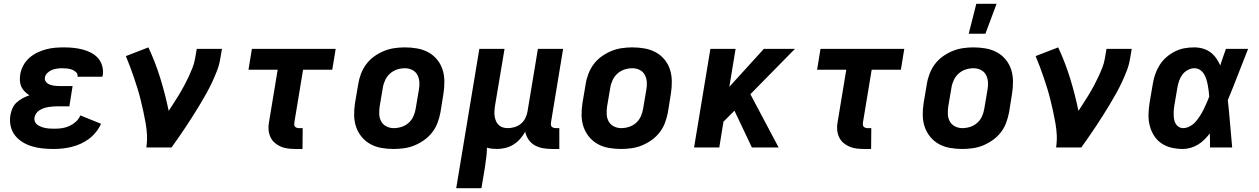

<svg xmlns="http://www.w3.org/2000/svg" viewBox="-20 -778 6640 1013"><path d="M262 8Q233 8 204 5Q175 2 148.5 -6Q122 -14 98.5 -28.5Q75 -43 58.5 -64.5Q42 -86 36 -114Q30 -142 35 -171Q38 -189 46 -207Q54 -225 68.5 -238Q83 -251 100 -260Q117 -269 135 -275Q122 -284 110.5 -295Q99 -306 92.5 -320.5Q86 -335 85 -352Q84 -369 87 -387Q91 -410 103 -432.5Q115 -455 134 -472Q153 -489 175.5 -500Q198 -511 222 -517.5Q246 -524 270 -526Q294 -528 317 -528Q343 -528 367.5 -525.5Q392 -523 415.5 -517Q439 -511 461 -499.5Q483 -488 498 -470.5Q513 -453 519.5 -429Q526 -405 522 -380L520 -373H388L389 -374Q391 -388 381.5 -397Q372 -406 360 -410.5Q348 -415 335 -416.5Q322 -418 308 -418Q295 -418 281 -416Q267 -414 254 -409Q241 -404 230 -393Q219 -382 217 -369Q215 -360 219 -352Q223 -344 229.5 -339Q236 -334 244.5 -331Q253 -328 262 -326.5Q271 -325 279.5 -324.5Q288 -324 297 -324H363L346 -217H280Q269 -217 257 -216Q245 -215 233.5 -213Q222 -211 210.5 -207Q199 -203 188.5 -196.5Q178 -190 171 -179.5Q164 -169 162 -158Q160 -146 165 -135Q170 -124 179.5 -118Q189 -112 200 -108Q211 -104 222.5 -102Q234 -100 246.5 -99.5Q259 -99 271 -99Q290 -99 309 -102Q328 -105 346.5 -113.5Q365 -122 380.5 -136Q396 -150 404 -169L513 -125Q503 -102 486.5 -81.5Q470 -61 449.5 -45.5Q429 -30 405.5 -19.5Q382 -9 358 -3Q334 3 310 5.5Q286 8 262 8Z M752 0Q757 -33 755.5 -65Q754 -97 748.5 -128Q743 -159 736.5 -189Q730 -219 722.5 -249.5Q715 -280 706 -309.5Q697 -339 687 -368Q677 -397 666.5 -425.5Q656 -454 644 -482L763 -528Q800 -449 826 -364.5Q852 -280 870 -193Q884 -215 898.5 -237Q913 -259 926.5 -281.5Q940 -304 952 -326.5Q964 -349 975 -372.5Q986 -396 995.5 -420Q1005 -444 1009 -468L1018 -520H1151L1142 -468Q1137 -436 1125 -405Q1113 -374 1099 -344Q1085 -314 1068.5 -284.5Q1052 -255 1034.5 -226Q1017 -197 999 -168.5Q981 -140 962.5 -112Q944 -84 924.5 -56Q905 -28 885 0Z M1576 8H1538Q1518 8 1498.5 5.5Q1479 3 1461.5 -4.5Q1444 -12 1429.5 -24.5Q1415 -37 1407 -54.5Q1399 -72 1397 -92Q1395 -112 1399 -132L1445 -410H1291L1309 -520H1751L1733 -410H1579L1533 -132Q1532 -126 1532.5 -120Q1533 -114 1536.5 -110Q1540 -106 1545.5 -104Q1551 -102 1557 -102H1577Z M2057 8Q2024 8 1992.5 2.5Q1961 -3 1934.5 -17.5Q1908 -32 1888.5 -55.5Q1869 -79 1859 -108Q1849 -137 1848.5 -169.5Q1848 -202 1853 -234L1870 -334Q1874 -361 1884.5 -388.5Q1895 -416 1912.5 -439.5Q1930 -463 1954.5 -480.5Q1979 -498 2006 -509Q2033 -520 2061 -524Q2089 -528 2116 -528Q2149 -528 2180.5 -522.5Q2212 -517 2239 -502.5Q2266 -488 2285.5 -464.5Q2305 -441 2314.5 -412Q2324 -383 2324.5 -350.5Q2325 -318 2320 -286L2304 -186Q2299 -159 2289 -131.5Q2279 -104 2261 -80.5Q2243 -57 2218.5 -39.5Q2194 -22 2167.5 -11Q2141 0 2112.5 4Q2084 8 2057 8ZM2057 -102Q2078 -102 2098.5 -108.5Q2119 -115 2135.5 -129.5Q2152 -144 2161 -164Q2170 -184 2173 -204L2190 -304Q2194 -325 2192.5 -345.5Q2191 -366 2182 -383Q2173 -400 2155 -409Q2137 -418 2117 -418Q2096 -418 2075.5 -411.5Q2055 -405 2038.5 -390.5Q2022 -376 2012.5 -356Q2003 -336 2000 -316L1983 -216Q1980 -195 1981 -174.5Q1982 -154 1991.5 -137Q2001 -120 2019 -111Q2037 -102 2057 -102Z M2387 215 2509 -520H2642L2591 -216Q2589 -203 2588.5 -189.5Q2588 -176 2590 -163.5Q2592 -151 2597 -139Q2602 -127 2611 -118.5Q2620 -110 2632.5 -106Q2645 -102 2658 -102Q2676 -102 2694 -107Q2712 -112 2727 -124Q2742 -136 2751 -153.5Q2760 -171 2763 -189L2818 -520H2951L2887 -132Q2886 -126 2886.5 -120Q2887 -114 2890.5 -110Q2894 -106 2900 -104Q2906 -102 2912 -102H2931V8H2893Q2868 8 2845 4Q2822 0 2802 -11Q2782 -22 2769 -41Q2756 -60 2751 -83Q2740 -63 2724 -45Q2708 -27 2688.5 -15Q2669 -3 2646.5 2.5Q2624 8 2603 8Q2589 8 2575.5 6.5Q2562 5 2549 1Q2549 27 2545.5 54Q2542 81 2538 108L2520 215Z M3257 8Q3224 8 3192.5 2.5Q3161 -3 3134.5 -17.5Q3108 -32 3088.5 -55.5Q3069 -79 3059 -108Q3049 -137 3048.5 -169.5Q3048 -202 3053 -234L3070 -334Q3074 -361 3084.5 -388.5Q3095 -416 3112.5 -439.5Q3130 -463 3154.5 -480.5Q3179 -498 3206 -509Q3233 -520 3261 -524Q3289 -528 3316 -528Q3349 -528 3380.5 -522.5Q3412 -517 3439 -502.5Q3466 -488 3485.5 -464.5Q3505 -441 3514.5 -412Q3524 -383 3524.5 -350.5Q3525 -318 3520 -286L3504 -186Q3499 -159 3489 -131.5Q3479 -104 3461 -80.5Q3443 -57 3418.5 -39.5Q3394 -22 3367.5 -11Q3341 0 3312.5 4Q3284 8 3257 8ZM3257 -102Q3278 -102 3298.5 -108.5Q3319 -115 3335.5 -129.5Q3352 -144 3361 -164Q3370 -184 3373 -204L3390 -304Q3394 -325 3392.5 -345.5Q3391 -366 3382 -383Q3373 -400 3355 -409Q3337 -418 3317 -418Q3296 -418 3275.5 -411.5Q3255 -405 3238.5 -390.5Q3222 -376 3212.5 -356Q3203 -336 3200 -316L3183 -216Q3180 -195 3181 -174.5Q3182 -154 3191.5 -137Q3201 -120 3219 -111Q3237 -102 3257 -102Z M3642 0 3728 -520H3861L3828 -320L4010 -520H4174L3939 -281L4088 0H3947L3855 -194L3797 -136L3775 0Z M4576 8H4538Q4518 8 4498.5 5.5Q4479 3 4461.5 -4.5Q4444 -12 4429.5 -24.5Q4415 -37 4407 -54.5Q4399 -72 4397 -92Q4395 -112 4399 -132L4445 -410H4291L4309 -520H4751L4733 -410H4579L4533 -132Q4532 -126 4532.5 -120Q4533 -114 4536.5 -110Q4540 -106 4545.5 -104Q4551 -102 4557 -102H4577Z M5057 8Q5024 8 4992.5 2.5Q4961 -3 4934.5 -17.5Q4908 -32 4888.5 -55.5Q4869 -79 4859 -108Q4849 -137 4848.5 -169.5Q4848 -202 4853 -234L4870 -334Q4874 -361 4884.5 -388.5Q4895 -416 4912.5 -439.5Q4930 -463 4954.5 -480.5Q4979 -498 5006 -509Q5033 -520 5061 -524Q5089 -528 5116 -528Q5149 -528 5180.5 -522.5Q5212 -517 5239 -502.5Q5266 -488 5285.5 -464.5Q5305 -441 5314.5 -412Q5324 -383 5324.5 -350.5Q5325 -318 5320 -286L5304 -186Q5299 -159 5289 -131.5Q5279 -104 5261 -80.5Q5243 -57 5218.5 -39.5Q5194 -22 5167.5 -11Q5141 0 5112.5 4Q5084 8 5057 8ZM5057 -102Q5078 -102 5098.5 -108.5Q5119 -115 5135.5 -129.5Q5152 -144 5161 -164Q5170 -184 5173 -204L5190 -304Q5194 -325 5192.5 -345.5Q5191 -366 5182 -383Q5173 -400 5155 -409Q5137 -418 5117 -418Q5096 -418 5075.5 -411.5Q5055 -405 5038.5 -390.5Q5022 -376 5012.5 -356Q5003 -336 5000 -316L4983 -216Q4980 -195 4981 -174.5Q4982 -154 4991.5 -137Q5001 -120 5019 -111Q5037 -102 5057 -102ZM5091 -600 5131 -758H5238L5179 -600Z M5552 0Q5557 -33 5555.5 -65Q5554 -97 5548.5 -128Q5543 -159 5536.5 -189Q5530 -219 5522.5 -249.5Q5515 -280 5506 -309.5Q5497 -339 5487 -368Q5477 -397 5466.5 -425.5Q5456 -454 5444 -482L5563 -528Q5600 -449 5626 -364.5Q5652 -280 5670 -193Q5684 -215 5698.5 -237Q5713 -259 5726.5 -281.5Q5740 -304 5752 -326.5Q5764 -349 5775 -372.5Q5786 -396 5795.5 -420Q5805 -444 5809 -468L5818 -520H5951L5942 -468Q5937 -436 5925 -405Q5913 -374 5899 -344Q5885 -314 5868.5 -284.5Q5852 -255 5834.5 -226Q5817 -197 5799 -168.5Q5781 -140 5762.5 -112Q5744 -84 5724.5 -56Q5705 -28 5685 0Z M6221 8Q6191 8 6162 1.5Q6133 -5 6109 -21Q6085 -37 6069.5 -61Q6054 -85 6046.5 -113.5Q6039 -142 6039.5 -172.5Q6040 -203 6045 -234L6062 -334Q6066 -360 6074.5 -385Q6083 -410 6097.5 -433.5Q6112 -457 6133 -475.5Q6154 -494 6179 -506.5Q6204 -519 6229.5 -523.5Q6255 -528 6281 -528Q6305 -528 6327 -521.5Q6349 -515 6366.5 -502Q6384 -489 6396.5 -471Q6409 -453 6418 -433Q6425 -454 6432.5 -476Q6440 -498 6448 -520H6565Q6538 -453 6512 -385Q6486 -317 6458 -250Q6465 -188 6470 -125Q6475 -62 6481 0H6364Q6364 -18 6364 -36.5Q6364 -55 6363 -74Q6350 -57 6334.5 -41.5Q6319 -26 6300.5 -15Q6282 -4 6261.5 2Q6241 8 6221 8ZM6222 -102Q6240 -102 6257.5 -111.5Q6275 -121 6287.5 -135Q6300 -149 6310.5 -165.5Q6321 -182 6329.5 -199Q6338 -216 6345.5 -233Q6353 -250 6360 -268Q6359 -284 6357 -299.5Q6355 -315 6352 -330.5Q6349 -346 6344.5 -360.5Q6340 -375 6332 -388Q6324 -401 6311 -409.5Q6298 -418 6281 -418Q6264 -418 6246.5 -408.5Q6229 -399 6218 -384Q6207 -369 6201 -351.5Q6195 -334 6192 -316L6175 -216Q6173 -204 6172.5 -192Q6172 -180 6172.5 -168Q6173 -156 6175.5 -144.5Q6178 -133 6184 -123.5Q6190 -114 6200 -108Q6210 -102 6222 -102Z"/></svg>

Font: Iosevka Aile Extrabold
Style: Italic
Weight: 800
Italic angle: -9°
Designer: Belleve Invis
Foundry: Belleve Invis
Version: Version 31.1.0; ttfautohint (v1.8.4)